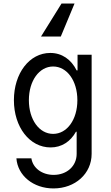

<svg xmlns="http://www.w3.org/2000/svg" viewBox="-20 -847 620 1077"><path d="M410 -108V16C410 84 356 134 281 134C215 134 164 95 156 41H72C79 138 167 210 280 210C402 210 494 127 494 16V-540H415V-452H410C379 -514 327 -550 262 -550C145 -550 58 -436 58 -285C58 -134 146 -20 264 -20C325 -20 375 -52 406 -108ZM278 -96C200 -96 142 -176 142 -285C142 -394 200 -474 278 -474C356 -474 414 -394 414 -285C414 -176 356 -96 278 -96ZM210 -642H321L398 -827H325Z"/></svg>

Font: CommitMono-dimboump
Style: Regular
Weight: 400
Monospace: yes
Designer: Eigil Nikolajsen
Foundry: Eigil Nikolajsen
Version: Version 1.143